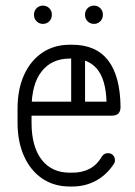

<svg xmlns="http://www.w3.org/2000/svg" viewBox="-20 -676 494 700"><path d="M69.5 -254.4Q58.8 -254.4 52 -261.8Q45.2 -269.1 45.2 -279.9Q45.2 -290.6 52 -298Q58.8 -305.4 69.5 -305.4H368.4Q365.5 -387 333.7 -424.8Q301.9 -462.5 243.1 -462.5H234.8Q168.5 -462.5 131.8 -415.6Q95 -368.8 95 -279.9V-229.2Q95 -141.4 131.8 -93.9Q168.5 -46.4 234.8 -46.4H243.1Q280.2 -46.4 307.2 -60.9Q334.2 -75.4 352.5 -106.9Q360.4 -117.6 373.6 -117.6Q385 -117.6 392.1 -110.2Q399.1 -102.9 399.1 -92.1Q399.1 -83.9 394.8 -78Q368.9 -38.5 329.9 -17.2Q291 4 243.1 4H234.8Q177.1 4 134.2 -24.9Q91.4 -53.9 67.7 -106.5Q44 -159.1 44 -229.2V-279.9Q44 -350.4 67.7 -402.7Q91.4 -455 134.2 -483.9Q177.1 -512.9 234.8 -512.9H243.1Q329.9 -512.9 374.1 -456Q418.2 -399.1 419.5 -286.1Q419.5 -254.4 388 -254.4ZM290.1 -298.9Q290.1 -288.5 282.4 -281.4Q274.8 -274.4 265 -274.4Q254.2 -274.4 246.9 -281.4Q239.5 -288.5 239.5 -298.9V-475Q239.5 -485.1 246.9 -492.8Q254.2 -500.5 265 -500.5Q274.8 -500.5 282.4 -492.8Q290.1 -485.1 290.1 -475ZM290 -623.5Q290 -636.6 299.4 -646.1Q308.9 -655.5 322.6 -655.5Q336.1 -655.5 345.6 -646.1Q355 -636.6 355 -623.5V-621.2Q355 -607.8 345.6 -598.3Q336.1 -588.9 322.6 -588.9Q308.9 -588.9 299.4 -598.3Q290 -607.8 290 -621.2ZM104 -623.5Q104 -636.6 113.4 -646.1Q122.9 -655.5 136.6 -655.5Q150.1 -655.5 159.6 -646.1Q169 -636.6 169 -623.5V-621.2Q169 -607.8 159.6 -598.3Q150.1 -588.9 136.6 -588.9Q122.9 -588.9 113.4 -598.3Q104 -607.8 104 -621.2Z"/></svg>

Font: Libertine-Super Thin
Style: Regular
Weight: 100
Designer: Bastien Sozeau
Foundry: NBR — Bastien Sozeau
Version: Version 2.003;gftools[0.9.33]